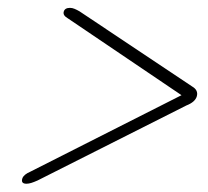

<svg xmlns="http://www.w3.org/2000/svg" viewBox="-20 -580 516 476"><path d="M138 -551Q140.5 -560.5 153.5 -560.5Q159 -560.5 164.5 -558.2Q170 -556 177 -552L456.5 -365.5Q472 -356.5 468 -341.5Q464 -327 442 -318.5L73 -132.5Q64 -128.5 57.5 -126.5Q51 -124.5 45.5 -124.5Q31 -124.5 35.5 -138Q39 -147.5 55.5 -154.5L430 -344L147.5 -535Q135.5 -542 138 -551Z"/></svg>

Font: Fraunces 72pt
Style: Italic
Weight: 400
Italic angle: -16°
Version: Version 1.000;[b76b70a41]